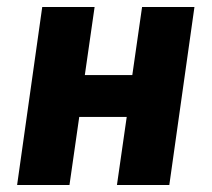

<svg xmlns="http://www.w3.org/2000/svg" viewBox="-20 -530 606 550"><path d="M29 0 101 -510H251L223 -315H359L387 -510H537L465 0H315L343 -195H207L179 0Z"/></svg>

Font: Finlandica
Style: Italic
Weight: 400
Italic angle: -8°
Designer: Niklas Ekholm, Juho Hiilivirta, Jaakko Suomalainen
Foundry: Helsinki Type Studio
Version: Version 1.064